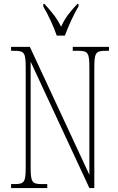

<svg xmlns="http://www.w3.org/2000/svg" viewBox="-20 -951 599 971"><path d="M267 -771H308C325 -816 353 -880 377 -918V-931H371C334 -891 311 -864 289 -816C265 -864 241 -891 205 -931H199V-918C222 -880 252 -816 267 -771ZM36 0H219V-20H191C141 -20 135 -31 135 -108V-639L432 0H457V-606C457 -683 463 -694 513 -694H531V-714H348V-694H376C426 -694 432 -683 432 -606V-67L131 -714H36V-694H54C104 -694 110 -683 110 -606V-108C110 -31 104 -20 54 -20H36Z"/></svg>

Font: Noto Serif ExtraCondensed Thin
Style: Regular
Weight: 100
Width: 2
Designer: Monotype Design Team
Foundry: Monotype Imaging Inc.
Version: Version 2.013